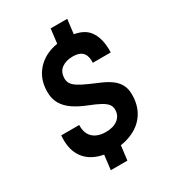

<svg xmlns="http://www.w3.org/2000/svg" viewBox="-215 -936 1030 1144"><g transform="rotate(-30 300.0 -364.5)"><path d="M204.5 91.5 216.5 -9Q181 -15 151.5 -29.5Q99 -54.5 72.5 -106Q46 -157.5 52.5 -236H176Q174.5 -197.5 188.5 -171.8Q202.5 -146 229.5 -133Q256.5 -120 294 -120Q346 -120 376.8 -144Q407.5 -168 407.5 -208.5Q407.5 -229.5 395.8 -245.2Q384 -261 355.8 -276.8Q327.5 -292.5 278.5 -311.5Q226.5 -332 188.8 -357.8Q151 -383.5 130.5 -418.2Q110 -453 110 -501Q110 -569 141.2 -619.2Q172.5 -669.5 229 -697.5Q263 -714 304.5 -720.5L316.5 -819.5H430.5L418.5 -720.5Q482.5 -709.5 514.5 -671.5Q558.5 -617.5 555 -516.5H431.5Q433 -547 425 -567.5Q417 -588 397.5 -598.5Q378 -609 345 -609Q299 -609 268.8 -586.5Q238.5 -564 238.5 -518Q238.5 -499.5 248.2 -483.8Q258 -468 282 -452.5Q306 -437 349.5 -418Q387.5 -402 421.8 -386.8Q456 -371.5 482.5 -352Q509 -332.5 524.2 -304.8Q539.5 -277 539.5 -235.5Q539.5 -164.5 507.2 -112.5Q475 -60.5 415.5 -32.5Q377.5 -14.5 331 -7.5L318.5 91.5Z"/></g></svg>

Font: Spline Sans Mono SemiBold
Style: Italic
Weight: 600
Italic angle: -4°
Monospace: yes
Version: Version 1.004